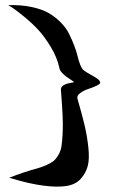

<svg xmlns="http://www.w3.org/2000/svg" viewBox="-20 -742 444 743"><path d="M11.7 -722.2Q18.6 -718.3 29.8 -710.9Q41 -703.6 71.5 -679Q102.1 -654.3 127 -627.7Q151.9 -601.1 176.5 -560.3Q201.2 -519.5 210 -478Q211.4 -469.7 220 -460.4Q228.5 -451.2 236.6 -445.3Q244.6 -439.5 254.9 -432.9Q265.1 -426.3 265.6 -425.8Q267.6 -424.3 263.7 -423.3Q261.7 -422.9 256.3 -421.9Q221.2 -416 216.8 -401.4Q215.3 -397.9 215.8 -394Q220.2 -336.4 222.2 -297.4Q224.1 -258.3 222.4 -226.1Q220.7 -193.8 217.8 -175.3Q214.8 -156.7 205.1 -140.9Q195.3 -125 186 -117.9Q176.8 -110.8 157.5 -102.3Q138.2 -93.8 120.8 -89.4Q103.5 -85 73 -75Q42.5 -64.9 15.6 -54.2Q90.8 -31.2 146 -23.9Q201.2 -16.6 236.8 -22.2Q272.5 -27.8 292.2 -49.8Q312 -71.8 319.3 -98.9Q326.7 -126 322 -170.4Q317.4 -214.8 307.4 -257.1Q297.4 -299.3 279.8 -359.9Q276.4 -371.6 290.3 -381.8Q304.2 -392.1 322.3 -397.9Q340.3 -403.8 355 -410.9Q369.6 -418 367.7 -423.8Q365.2 -431.6 355.7 -438.2Q346.2 -444.8 330.3 -453.4Q314.5 -461.9 303.7 -470.2Q296.9 -475.6 290.8 -490.5Q284.7 -505.4 280.3 -524.2Q275.9 -543 267.1 -565.9Q258.3 -588.9 247.3 -611.1Q236.3 -633.3 216.1 -654.3Q195.8 -675.3 169.7 -690.7Q143.6 -706.1 102.8 -714.8Q62 -723.6 11.7 -722.2Z"/></svg>

Font: Superheroes Libre
Style: Regular
Weight: 400
Version: Version 001.000